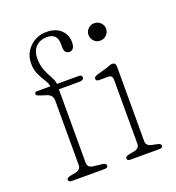

<svg xmlns="http://www.w3.org/2000/svg" viewBox="-130 -819 846 923"><g transform="rotate(-20 292.5 -357.5)"><path d="M172.5 -61Q172.5 -34 201.5 -31L246.5 -26Q265.5 -23.5 265.5 -12Q265.5 0 248.5 0H80.5Q63.5 0 63.5 -12Q63.5 -22 82.5 -26L108.5 -31Q137.5 -36.5 137.5 -61V-392Q137.5 -419.5 107.5 -429L88.5 -435Q74.5 -439.5 66.5 -442.8Q58.5 -446 58.5 -452Q58.5 -463 70.5 -463H139.5Q136 -480 123.8 -499Q111.5 -518 100.5 -541.8Q89.5 -565.5 89.5 -597Q89.5 -647.5 124.5 -681.2Q159.5 -715 209.5 -715Q256.5 -715 283 -690.2Q309.5 -665.5 309.5 -626Q309.5 -607 302.2 -597Q295 -587 283.5 -587Q256.5 -587 256.5 -619V-638Q256.5 -663 243.8 -677Q231 -691 203 -691Q168.5 -691 147 -669.8Q125.5 -648.5 125.5 -609.5Q125.5 -574 137.2 -546.2Q149 -518.5 160.8 -498Q172.5 -477.5 172.5 -463H283.5Q300.5 -463 300.5 -450.5Q300.5 -435.5 274.5 -435.5H172.5ZM439.5 -587Q421.5 -587 408.5 -600.2Q395.5 -613.5 395.5 -632Q395.5 -650 408.5 -663Q421.5 -676 439.5 -676Q459 -676 472.2 -663Q485.5 -650 485.5 -632Q485.5 -613.5 472.2 -600.2Q459 -587 439.5 -587ZM472.5 -443V-61Q472.5 -36.5 501.5 -31L526.5 -26Q545.5 -22 545.5 -12Q545.5 0 528.5 0H380.5Q363.5 0 363.5 -12Q363.5 -22 382.5 -26L408.5 -31Q437.5 -36.5 437.5 -61V-387Q437.5 -411 416.5 -411H369.5Q353.5 -411 353.5 -423Q353.5 -433 369.5 -438L424.5 -454Q432 -456.5 440.5 -459.8Q449 -463 453.5 -463Q472.5 -463 472.5 -443Z"/></g></svg>

Font: Fraunces 9pt S100 Thin
Style: Regular
Weight: 100
Version: Version 1.000; ttfautohint (v1.8.3)